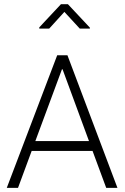

<svg xmlns="http://www.w3.org/2000/svg" viewBox="-20 -906 602 926"><path d="M492.2 0 426.3 -178.2H132.8L66.9 0H12.7L255.9 -639.6H305.2L546.4 0ZM278.8 -571.8 150.4 -225.6H409.2L281.7 -571.8ZM413.6 -768.1H364.7L290.5 -848.6L217.3 -768.1H169.4V-773.9L273.9 -885.7H307.6L413.6 -772.5Z"/></svg>

Font: Yantramanav Light
Style: Regular
Weight: 300
Version: Version 1.001;PS 1.0;hotconv 1.0.72;makeotf.lib2.5.5900; ttf